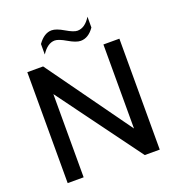

<svg xmlns="http://www.w3.org/2000/svg" viewBox="-153 -995 1032 1119"><g transform="rotate(-20 363.0 -436.0)"><path d="M173 -688 547 -167V-688H646V0H553L174 -516V0H75V-688ZM431 -753Q403 -753 357 -780Q311 -807 288 -807Q243 -807 206 -750V-815Q244 -869 291 -869Q319 -869 364.5 -842Q410 -815 433 -815Q480 -815 515 -872V-805Q479 -753 431 -753Z"/></g></svg>

Font: Roundo Medium
Style: Regular
Weight: 500
Designer: Namrata Goyal (Gurmukhi), Shiva Nallaperumal (Latin)
Foundry: Indian Type Foundry
Version: Version 1.000;PS 1.0;hotconv 1.0.88;makeotf.lib2.5.647800